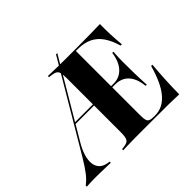

<svg xmlns="http://www.w3.org/2000/svg" viewBox="-149 -829 1036 1036"><g transform="rotate(-45 369.0 -311.5)"><path d="M-12.1 0V-8.9Q11.3 -25.8 32.7 -53.2Q54 -80.6 83.1 -129L375 -622.6H384.7L132.3 -195.2Q111.3 -160.5 101.6 -128.2Q91.9 -96 95.2 -70.2Q98.4 -44.4 116.5 -28.2Q134.7 -12.1 170.2 -8.9V0Q143.5 -0.8 124.6 -1.2Q105.6 -1.6 90.7 -2Q75.8 -2.4 60.5 -2.4Q41.1 -2.4 22.6 -2Q4 -1.6 -12.1 0ZM179 -282.3 183.9 -291.1H549.2V-282.3ZM383.1 -2.4Q358.1 -2.4 335.5 -2Q312.9 -1.6 295.2 -1.2Q277.4 -0.8 265.3 0V-8.9L279 -10.5Q308.1 -13.7 316.5 -26.6Q325 -39.5 325 -78.2V-492.7Q325 -518.5 321.4 -532.3Q317.7 -546 307.3 -552Q296.8 -558.1 276.6 -560.5L261.3 -562.1V-571Q274.2 -571 292.3 -570.2Q310.5 -569.4 333.9 -569Q357.3 -568.5 383.1 -568.5H395.2H481.5Q544.4 -568.5 586.7 -569.4Q629 -570.2 658.1 -571Q657.3 -534.7 658.9 -494.4Q660.5 -454 664.5 -409.7H654.8Q640.3 -460.5 616.9 -494Q593.5 -527.4 559.7 -543.5Q525.8 -559.7 478.2 -559.7H463.7V-66.1Q463.7 -43.5 467.3 -31.5Q471 -19.4 481.5 -15.3Q491.9 -11.3 511.3 -11.3H519.4Q550.8 -11.3 576.6 -24.6Q602.4 -37.9 623.8 -63.7Q645.2 -89.5 662.5 -127.8Q679.8 -166.1 693.5 -215.3H703.2Q698.4 -158.1 695.6 -104.4Q692.7 -50.8 692.7 0Q663.7 -1.6 620.2 -2Q576.6 -2.4 511.3 -2.4H395.2ZM596.8 -160.5Q592.7 -201.6 578.2 -228.6Q563.7 -255.6 540.3 -269Q516.9 -282.3 483.9 -282.3V-291.1Q528.2 -291.1 557.7 -323Q587.1 -354.8 595.2 -413.7H604Q600.8 -364.5 601.2 -337.5Q601.6 -310.5 601.6 -287.1Q601.6 -269.4 602 -252Q602.4 -234.7 603.2 -212.9Q604 -191.1 605.6 -160.5Z"/></g></svg>

Font: Playfair 144pt SemiCondensed ExtraBold
Style: Regular
Weight: 800
Width: 4
Designer: Claus Eggers Sørensen
Foundry: Claus Eggers Sørensen
Version: Version 2.203